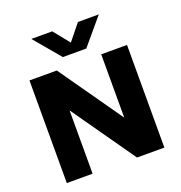

<svg xmlns="http://www.w3.org/2000/svg" viewBox="-142 -925 984 1046"><g transform="rotate(-20 350.0 -402.0)"><path d="M67.5 0V-595H226L507 -194.5H483.5V-595H633V0H474.5L193.5 -400.5H217V0ZM282 -652.5 154.5 -804H275.5L362.5 -696H337.5L424.5 -804H545.5L418 -652.5Z"/></g></svg>

Font: Encode Sans SC
Style: Bold
Weight: 700
Version: Version 3.002